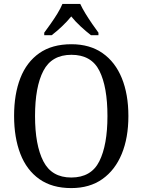

<svg xmlns="http://www.w3.org/2000/svg" viewBox="-20 -951 729 981"><path d="M344 10Q246 10 181 -36Q116 -82 84 -165Q52 -248 52 -359Q52 -470 84 -552Q116 -634 181 -679.5Q246 -725 345 -725Q439 -725 504 -679.5Q569 -634 602.5 -551.5Q636 -469 636 -358Q636 -247 602 -164.5Q568 -82 503 -36Q438 10 344 10ZM344 -44Q446 -44 487.5 -127Q529 -210 529 -358Q529 -507 488 -589Q447 -671 345 -671Q244 -671 201.5 -589Q159 -507 159 -358Q159 -210 201.5 -127Q244 -44 344 -44ZM206 -784Q220 -803 238.5 -829Q257 -855 273.5 -882Q290 -909 299 -931H390Q400 -909 416.5 -882Q433 -855 451 -829Q469 -803 483 -784V-771H445Q419 -791 392 -816Q365 -841 344 -867Q323 -841 296.5 -816Q270 -791 244 -771H206Z"/></svg>

Font: Noto Serif SemiCondensed
Style: Regular
Weight: 400
Width: 4
Designer: Monotype Design Team
Foundry: Monotype Imaging Inc.
Version: Version 2.013